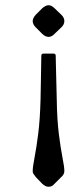

<svg xmlns="http://www.w3.org/2000/svg" viewBox="-20 -472 319 734"><path d="M189 230Q179 242 166 242Q153 242 141 230L117 205Q112 199 108.5 193.5Q105 188 105 183Q105 166 112 130.5Q119 95 126 40Q133 -15 135 -92Q136 -135 136.5 -172Q137 -209 137.5 -232.5Q138 -256 138 -259Q138 -267 146 -267H185Q193 -267 193 -259Q193 -256 193.5 -232.5Q194 -209 195 -172Q196 -135 197 -92Q198 -15 205 40.5Q212 96 219 131Q226 166 226 182Q226 195 214 205ZM189 -343Q178 -331 166 -331Q153 -331 141 -343L117 -367Q105 -379 105 -391Q105 -403 117 -416L141 -440Q154 -452 166 -452Q177 -452 189 -440L214 -416Q226 -405 226 -391Q226 -378 214 -367Z"/></svg>

Font: Young Serif Light
Style: Regular
Weight: 300
Designer: Bastien Sozeau
Foundry: NBR — Bastien Sozeau
Version: Version 5.001